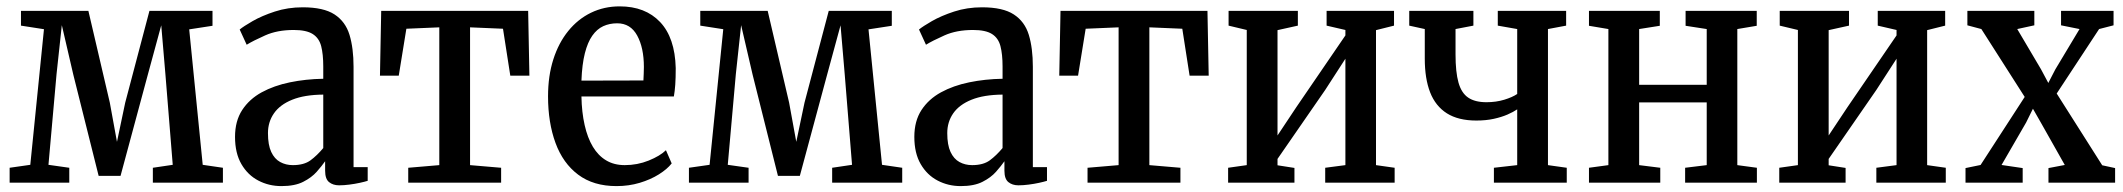

<svg xmlns="http://www.w3.org/2000/svg" viewBox="-20 -588 6832 618"><path d="M11 0V-48L77.5 -57.5L121.5 -494L47.5 -505.5V-553H264.5L333.5 -257.5L356.5 -131.5L383 -257.5L461 -553H664V-505L589 -493.5L632.5 -57.5L697.5 -48V0H472V-48L536 -57.5L512.5 -348L499 -506.5L455.5 -346.5L368 -22H297.5L216 -347.5L179 -507L162 -349.5L136 -57.5L203 -48V0Z M886 11Q845.5 11 811.5 -6.8Q777.5 -24.5 757 -59.8Q736.5 -95 736.5 -147.5Q736.5 -198.5 759.5 -233.8Q782.5 -269 822.2 -290.8Q862 -312.5 913 -323Q964 -333.5 1020.5 -334.5V-374Q1020.5 -413.5 1013.8 -439.5Q1007 -465.5 986.5 -478.5Q966 -491.5 925.5 -491.5Q872.5 -491.5 833.8 -474.2Q795 -457 774 -444L751.5 -493Q763.5 -503 793 -520Q822.5 -537 864.5 -550.8Q906.5 -564.5 954.5 -564.5Q1021.5 -564.5 1056.8 -541.5Q1092 -518.5 1105 -475.8Q1118 -433 1118 -373V-50H1163.5V-6Q1154 -3 1138 0.5Q1122 4 1104.5 6.2Q1087 8.5 1071.5 8.5Q1052 8.5 1039.2 -1.8Q1026.5 -12 1026.5 -38.5V-69Q1016 -54 999.5 -35.2Q983 -16.5 956 -2.8Q929 11 886 11ZM922.5 -56.5Q958.5 -56.5 979.5 -72Q1000.5 -87.5 1020.5 -111.5V-283.5Q960 -283 920.5 -267Q881 -251 861.8 -223.2Q842.5 -195.5 842.5 -159.5Q842.5 -121.5 853 -99Q863.5 -76.5 881.8 -66.5Q900 -56.5 922.5 -56.5Z M1294 0V-48L1394 -56.5V-500L1288 -495.5L1263.5 -344.5H1203L1207 -553H1680L1684 -344.5H1622.5L1599 -495.5L1493 -500V-56.5L1593 -48V0Z M1964.5 11Q1890 11 1841 -25.8Q1792 -62.5 1768 -128Q1744 -193.5 1744 -278Q1744 -343.5 1761 -396.8Q1778 -450 1809 -488.2Q1840 -526.5 1882.2 -547Q1924.5 -567.5 1974.5 -567.5Q2057 -567.5 2104.8 -517Q2152.5 -466.5 2155 -369Q2155 -336.5 2153.5 -315.5Q2152 -294.5 2149 -277.5H1851.5Q1852.5 -226.5 1861.8 -185.5Q1871 -144.5 1888.2 -115.8Q1905.5 -87 1931 -71.8Q1956.5 -56.5 1991 -56.5Q2031.5 -56.5 2068 -71.2Q2104.5 -86 2123.5 -104.5L2142 -62Q2127.5 -43.5 2100.8 -26.8Q2074 -10 2039 0.5Q2004 11 1964.5 11ZM1851.5 -328.5 2051 -329Q2051.5 -341 2052 -351.5Q2052.5 -362 2052.5 -372.5Q2052.5 -434 2031 -473.5Q2009.5 -513 1966.5 -513Q1942 -513 1921.8 -503.8Q1901.5 -494.5 1886.5 -473.2Q1871.5 -452 1862.5 -416.5Q1853.5 -381 1851.5 -328.5Z M2197.5 0V-48L2264 -57.5L2308 -494L2234 -505.5V-553H2451L2520 -257.5L2543 -131.5L2569.5 -257.5L2647.5 -553H2850.5V-505L2775.5 -493.5L2819 -57.5L2884 -48V0H2658.5V-48L2722.5 -57.5L2699 -348L2685.5 -506.5L2642 -346.5L2554.5 -22H2484L2402.5 -347.5L2365.5 -507L2348.5 -349.5L2322.5 -57.5L2389.5 -48V0Z M3072.5 11Q3032 11 2998 -6.8Q2964 -24.5 2943.5 -59.8Q2923 -95 2923 -147.5Q2923 -198.5 2946 -233.8Q2969 -269 3008.8 -290.8Q3048.5 -312.5 3099.5 -323Q3150.5 -333.5 3207 -334.5V-374Q3207 -413.5 3200.2 -439.5Q3193.5 -465.5 3173 -478.5Q3152.5 -491.5 3112 -491.5Q3059 -491.5 3020.2 -474.2Q2981.5 -457 2960.5 -444L2938 -493Q2950 -503 2979.5 -520Q3009 -537 3051 -550.8Q3093 -564.5 3141 -564.5Q3208 -564.5 3243.2 -541.5Q3278.5 -518.5 3291.5 -475.8Q3304.5 -433 3304.5 -373V-50H3350V-6Q3340.5 -3 3324.5 0.5Q3308.5 4 3291 6.2Q3273.5 8.5 3258 8.5Q3238.5 8.5 3225.8 -1.8Q3213 -12 3213 -38.5V-69Q3202.5 -54 3186 -35.2Q3169.5 -16.5 3142.5 -2.8Q3115.5 11 3072.5 11ZM3109 -56.5Q3145 -56.5 3166 -72Q3187 -87.5 3207 -111.5V-283.5Q3146.5 -283 3107 -267Q3067.5 -251 3048.2 -223.2Q3029 -195.5 3029 -159.5Q3029 -121.5 3039.5 -99Q3050 -76.5 3068.2 -66.5Q3086.5 -56.5 3109 -56.5Z M3480.5 0V-48L3580.5 -56.5V-500L3474.5 -495.5L3450 -344.5H3389.5L3393.5 -553H3866.5L3870.5 -344.5H3809L3785.5 -495.5L3679.5 -500V-56.5L3779.5 -48V0Z M3933 0V-48L3993 -56.5V-491.5L3934.5 -505.5V-553H4157.5V-505.5L4092 -491V-152L4152.5 -243L4310.5 -474V-491.5L4250 -505.5V-553H4467V-505.5L4409 -491V-56.5L4469 -48V0H4245.5V-48L4310.5 -56.5V-399L4245.5 -298.5L4092 -76.5V-56L4146.5 -47.5V0Z M4788.5 0V-48L4863.5 -56.5V-236Q4851 -227.5 4832 -219.2Q4813 -211 4788 -205.5Q4763 -200 4732 -200Q4674 -200 4637.2 -223.2Q4600.5 -246.5 4583.2 -290.8Q4566 -335 4566 -399V-494.5L4516 -505.5V-553H4722.5V-505.5L4665 -494.5V-412.5Q4665 -356 4674.5 -322.2Q4684 -288.5 4705.8 -273.8Q4727.5 -259 4764.5 -259Q4795.5 -259 4821.8 -267Q4848 -275 4863.5 -285.5V-494.5L4801 -505.5V-553H5021V-505.5L4962.5 -494.5V-56.5L5023 -48V0Z M5094.5 0V-48L5157 -56.5V-494.5L5094.5 -505V-553H5322.5V-505L5256 -494.5V-315H5473.5V-494.5L5405.5 -505V-553H5634.5V-505L5572 -494.5V-56.5L5635 -48V0H5404V-48L5473.5 -56.5V-258.5H5256V-56.5L5324 -48V0Z M5707 0V-48L5767 -56.5V-491.5L5708.5 -505.5V-553H5931.5V-505.5L5866 -491V-152L5926.5 -243L6084.5 -474V-491.5L6024 -505.5V-553H6241V-505.5L6183 -491V-56.5L6243 -48V0H6019.5V-48L6084.5 -56.5V-399L6019.5 -298.5L5866 -76.5V-56L5920.5 -47.5V0Z M6355 -57 6497 -276 6357.5 -494.5 6312.5 -506.5V-553H6528V-506.5L6473 -494.5L6549.5 -365L6573 -321L6595.5 -364.5L6673.5 -494.5L6614 -506.5V-553H6783V-506.5L6736.5 -494.5L6600 -287L6746.5 -56L6788 -47V0H6573.5V-47L6626 -57L6549.5 -192.5L6523.5 -238L6501.5 -193.5L6422.5 -57L6490.5 -47V0H6306.5V-47Z"/></svg>

Font: Merriweather 24pt SemiCondensed
Style: Regular
Weight: 400
Width: 4
Designer: Eben Sorkin
Foundry: Eben Sorkin
Version: Version 2.100